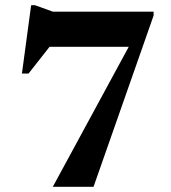

<svg xmlns="http://www.w3.org/2000/svg" viewBox="-20 -720 660 740"><path d="M102 -539.5 216.5 -597.5 90 -436.5H64.5L100 -700H114.5L184 -675H572V-660L340.5 0H183.5L516.5 -614L501.5 -539.5Z"/></svg>

Font: Newsreader 24pt
Style: Bold
Weight: 700
Designer: Hugues Gentile
Foundry: Production Type
Version: Version 1.003